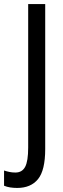

<svg xmlns="http://www.w3.org/2000/svg" viewBox="-69 -734 313 947"><path d="M16 193Q-2 193 -18.5 190.5Q-35 188 -49 182V107Q-37 111 -23 114Q-9 117 7 117Q40 117 55 89Q70 61 70 -6V-714H154V1Q154 106 118.5 149.5Q83 193 16 193Z"/></svg>

Font: Noto Sans Oriya ExtCond
Style: Regular
Weight: 400
Width: 2
Designer: Amélie Bonet and Sol Matas
Foundry: Google LLC
Version: Version 2.006; ttfautohint (v1.8.4.7-5d5b)